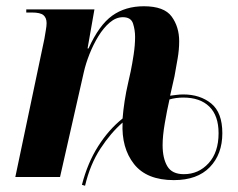

<svg xmlns="http://www.w3.org/2000/svg" viewBox="-20 -566 761 614"><path d="M242 25Q260 -45 294 -98.5Q328 -152 372 -187Q374 -213 378.5 -242.5Q383 -272 390 -302L398 -338Q403 -362 407.5 -392Q412 -422 412 -448Q412 -470 405.5 -490.5Q399 -511 373 -511Q351 -511 331 -494Q311 -477 294.5 -450Q278 -423 266 -392.5Q254 -362 248 -335L172 0H29L122 -442Q124 -455 126.5 -469Q129 -483 129 -492Q129 -509 119 -517.5Q109 -526 82 -526H64V-536H282L260 -411H263Q297 -486 339 -516Q381 -546 440 -546Q505 -546 529 -513Q553 -480 553 -434Q553 -407 548 -378.5Q543 -350 538 -322L524 -260Q533 -261 544 -262.5Q555 -264 566 -264Q620 -264 655.5 -235Q691 -206 691 -140Q691 -73 651 -31.5Q611 10 536 10Q449 10 408.5 -41.5Q368 -93 372 -174Q334 -141 301 -90.5Q268 -40 252 28ZM568 -9Q615 -9 647 -44Q679 -79 679 -140Q679 -196 649.5 -225Q620 -254 566 -254Q555 -254 543.5 -252.5Q532 -251 522 -248Q514 -213 507 -172Q500 -131 500 -102Q500 -60 515 -34.5Q530 -9 568 -9Z"/></svg>

Font: Noto Serif Display SemiCondensed
Style: Bold Italic
Weight: 700
Width: 4
Italic angle: -12°
Designer: Monotype Design Team
Foundry: Monotype Imaging Inc.
Version: Version 2.009